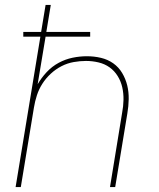

<svg xmlns="http://www.w3.org/2000/svg" viewBox="-20 -755 640 775"><path d="M43 0 143 -607H74V-626H146L164 -735H185L167 -626H344V-607H164L132 -415Q147 -441 168.5 -464Q190 -487 217 -501.5Q244 -516 273 -522Q302 -528 331 -528Q360 -528 387.5 -521.5Q415 -515 437 -499.5Q459 -484 473 -460.5Q487 -437 493.5 -410.5Q500 -384 499.5 -355Q499 -326 494 -297L445 0H424L473 -300Q478 -326 478.5 -352Q479 -378 473.5 -402.5Q468 -427 455 -448Q442 -469 422.5 -483Q403 -497 378 -503Q353 -509 327 -509Q303 -509 277.5 -504.5Q252 -500 228.5 -488Q205 -476 185 -457.5Q165 -439 151 -417Q137 -395 129 -370.5Q121 -346 117 -321L64 0Z"/></svg>

Font: Iosevka Thin Extended
Style: Italic
Weight: 100
Width: 7
Italic angle: -9°
Monospace: yes
Designer: Belleve Invis
Foundry: Belleve Invis
Version: Version 32.5.0; ttfautohint (v1.8.4)